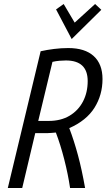

<svg xmlns="http://www.w3.org/2000/svg" viewBox="-20 -939 532 959"><path d="M19 0 183 -683Q214 -690 250 -694.5Q286 -699 321 -699Q404 -699 448 -659Q492 -619 492 -544Q492 -465 452 -401Q412 -337 326 -299Q350 -236 369.5 -163.5Q389 -91 405 0H330Q320 -68 301 -142.5Q282 -217 259 -277Q245 -276 235 -275Q225 -274 216 -274H156L91 0ZM171 -335H223Q284 -335 327.5 -361Q371 -387 394.5 -432Q418 -477 418 -534Q418 -637 309 -637Q295 -637 277 -635.5Q259 -634 242 -630ZM338 -744 260 -892 298 -919 353 -826 455 -919 486 -890Z"/></svg>

Font: Ubuntu Sans Condensed
Style: Italic
Weight: 400
Width: 3
Italic angle: -13.5°
Designer: Dalton Maag Ltd
Foundry: Dalton Maag Ltd
Version: Version 1.006; ttfautohint (v1.8.4.7-5d5b)